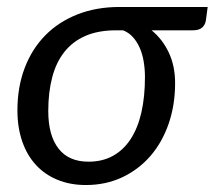

<svg xmlns="http://www.w3.org/2000/svg" viewBox="-20 -524 616 551"><path d="M415 -437Q446 -412 464.2 -373.5Q482.5 -335 482.5 -285.5Q482.5 -222.5 464 -169Q445.5 -115.5 411.8 -76.5Q378 -37.5 330.8 -15.2Q283.5 7 226.5 7Q181.5 7 145 -8Q108.5 -23 83 -50.8Q57.5 -78.5 43.8 -118.2Q30 -158 30 -207.5Q30 -273.5 50.5 -328Q71 -382.5 109.2 -421.8Q147.5 -461 201.8 -482.5Q256 -504 323.5 -504H576L571 -466.5Q569.5 -454 560.8 -445.5Q552 -437 533.5 -437ZM396 -303Q396 -326.5 392.2 -348.2Q388.5 -370 380.5 -387.8Q372.5 -405.5 360.8 -418.2Q349 -431 333 -437H313Q262 -437 225.2 -421Q188.5 -405 164.8 -375Q141 -345 129.8 -302Q118.5 -259 118.5 -205.5Q118.5 -135.5 147.8 -97.8Q177 -60 234 -60Q274 -60 304.2 -76.8Q334.5 -93.5 355 -125Q375.5 -156.5 385.8 -201.5Q396 -246.5 396 -303Z"/></svg>

Font: Lato
Style: Italic
Weight: 400
Italic angle: -7°
Designer: Lukasz Dziedzic
Foundry: tyPoland Lukasz Dziedzic
Version: Version 2.007; 2014-02-27